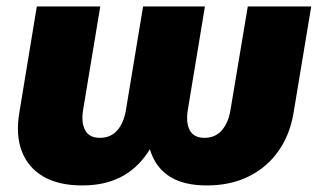

<svg xmlns="http://www.w3.org/2000/svg" viewBox="-20 -561 982 591"><path d="M232.9 9.8Q160.6 9.8 113.5 -17.6Q66.4 -44.9 47.1 -95.5Q27.8 -146 39.6 -214.8L93.3 -541H288.6L235.8 -222.7Q229.5 -183.1 242.2 -159.9Q254.9 -136.7 287.6 -136.7Q320.8 -136.7 341.1 -159.9Q361.3 -183.1 367.7 -222.7L420.4 -541H610.8L558.1 -222.7Q551.8 -183.1 564.2 -159.9Q576.7 -136.7 609.4 -136.7Q642.6 -136.7 662.8 -159.9Q683.1 -183.1 689.5 -222.7L742.7 -541H938L883.8 -214.8Q872.6 -146 836.7 -95.5Q800.8 -44.9 744.9 -17.6Q689 9.8 616.7 9.8Q548.3 9.8 505.6 -15.6Q462.9 -41 444.8 -91.1Q426.8 -141.1 432.6 -214.8H486.8Q468.3 -141.1 434.6 -91.1Q400.9 -41 351.1 -15.6Q301.3 9.8 232.9 9.8Z"/></svg>

Font: Inter 17pt Black
Style: Italic
Weight: 900
Italic angle: -9.3988°
Version: Version 4.001;git-66647c0bb